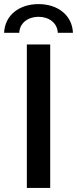

<svg xmlns="http://www.w3.org/2000/svg" viewBox="-31 -917 376 937"><path d="M214 0V-700H100V0ZM63 -757C65 -805 106 -835 157 -835C208 -835 249 -805 251 -757H325C321 -844 250 -897 157 -897C64 -897 -7 -844 -11 -757Z"/></svg>

Font: Montserrat-Alt1 SemBd
Style: Regular
Weight: 600
Designer: Differentunic
Foundry: Differentunic
Version: Version 7.222